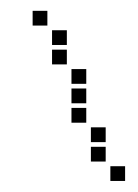

<svg xmlns="http://www.w3.org/2000/svg" viewBox="-20 -337 254 353"><path d="M40 -317.1V-290H67.1V-317.1ZM75.7 -281.4V-254.3H102.9V-281.4ZM75.7 -245.7V-218.6H102.9V-245.7ZM111.4 -210V-182.9H138.6V-210ZM111.4 -174.3V-147.1H138.6V-174.3ZM111.4 -138.6V-111.4H138.6V-138.6ZM147.1 -102.9V-75.7H174.3V-102.9ZM147.1 -67.1V-40H174.3V-67.1ZM182.9 -31.4V-4.3H210V-31.4Z"/></svg>

Font: Gossip Low Square
Style: Regular
Weight: 400
Width: 3
Designer: Deborah Khodanovich
Version: Version 1.001;Glyphs 3.3.1 (3343)